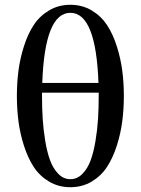

<svg xmlns="http://www.w3.org/2000/svg" viewBox="-20 -762 582 794"><path d="M56.4 -260.3Q49.8 -311 49.8 -365.2Q49.8 -419.4 56.4 -470Q63 -520.5 79.1 -571Q95.2 -621.6 119.6 -658.7Q144 -695.8 183.1 -719Q222.2 -742.2 271 -742.2Q319.8 -742.2 358.9 -719Q397.9 -695.8 422.4 -658.7Q446.8 -621.6 462.9 -571Q479 -520.5 485.6 -470Q492.2 -419.4 492.2 -365.2Q492.2 -311 485.6 -260.3Q479 -209.5 462.9 -159.2Q446.8 -108.9 422.4 -71.5Q397.9 -34.2 358.9 -11Q319.8 12.2 271 12.2Q222.2 12.2 183.1 -11Q144 -34.2 119.6 -71.5Q95.2 -108.9 79.1 -159.2Q63 -209.5 56.4 -260.3ZM153.8 -365.2Q153.8 -315.4 156.5 -271.2Q159.2 -227.1 167 -179.7Q174.8 -132.3 187.3 -98.6Q199.7 -64.9 221.2 -43Q242.7 -21 271 -21Q299.3 -21 320.8 -43Q342.3 -64.9 354.7 -98.6Q367.2 -132.3 375 -179.7Q382.8 -227.1 385.5 -271.2Q388.2 -315.4 388.2 -365.2V-378.9H153.8ZM154.8 -418.9H387.2Q377 -709 271 -709Q165 -709 154.8 -418.9Z"/></svg>

Font: Heuristica
Style: Regular
Weight: 400
Version: Version 1.0.2